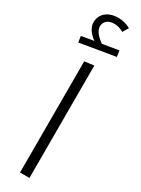

<svg xmlns="http://www.w3.org/2000/svg" viewBox="-236 -913 687 935"><g transform="rotate(30 107.5 -446.0)"><path d="M203 -757 113 -742C81 -764 62 -788 62 -811C62 -833 76 -857 118 -857C132 -857 149 -853 170 -842L189 -874C166 -886 142 -892 121 -892C56 -892 25 -855 25 -812C25 -786 43 -758 74 -736L5 -724L10 -690L208 -723ZM81 0H134V-632L81 -625Z"/></g></svg>

Font: FiraGO Light
Style: Regular
Weight: 300
Designer: bBox Type
Foundry: bBox Type GmbH
Version: Version 1.001;PS 001.001;hotconv 1.0.88;makeotf.lib2.5.64775